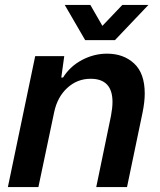

<svg xmlns="http://www.w3.org/2000/svg" viewBox="-20 -760 648 780"><path d="M123 -532H241L229 -445H236Q265 -491 313.5 -516.5Q362 -542 415 -542Q482 -542 525 -502Q568 -462 568 -380Q568 -346 559 -302L496 0H371L431 -290Q437 -322 437 -346Q437 -440 348 -440Q294 -440 253.5 -403Q213 -366 200 -304L136 0H12ZM243 -740H347L396 -655L477 -740H583L447 -597H326Z"/></svg>

Font: Mona Sans SemiBold
Style: Italic
Weight: 600
Italic angle: -11.7°
Designer: Deni Anggara
Foundry: GitHub
Version: Version 2.000